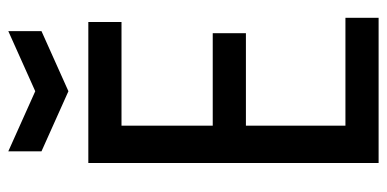

<svg xmlns="http://www.w3.org/2000/svg" viewBox="-255 -678 933 463"><g transform="rotate(-90 211.5 -446.5)"><path d="M50 0V-700H390V-620H140V-400H363V-320H140V-80H400V0ZM368 -893V-813L223 -748L78 -813V-893L223 -828Z"/></g></svg>

Font: Tektur SemiCondensed
Style: Regular
Weight: 400
Width: 4
Designer: Adam Jagosz
Foundry: Adam Jagosz
Version: Version 1.005;gftools[0.9.30]